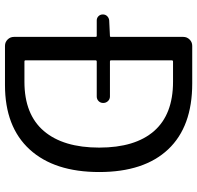

<svg xmlns="http://www.w3.org/2000/svg" viewBox="-30 -742 773 752"><g transform="rotate(90 356.0 -366.5)"><path d="M216.8 -80.1Q216.8 -76.2 221.7 -76.2H300.8Q428.7 -76.2 493.7 -152.3Q558.6 -228.5 558.6 -369.1Q558.6 -509.8 493.7 -584Q428.7 -658.2 300.8 -658.2H221.7Q216.8 -658.2 216.8 -653.3V-415Q216.8 -411.1 221.7 -411.1H358.4Q369.1 -411.1 376.5 -403.3Q383.8 -395.5 383.8 -384.8Q383.8 -374 376.5 -366.7Q369.1 -359.4 358.4 -359.4H221.7Q216.8 -359.4 216.8 -354.5ZM125 -698.2Q125 -712.9 135.3 -723.1Q145.5 -733.4 160.2 -733.4H307.6Q476.6 -733.4 565.4 -639.2Q654.3 -544.9 654.3 -369.1Q654.3 -193.4 565.9 -96.7Q477.5 0 313.5 0H160.2Q145.5 0 135.3 -10.3Q125 -20.5 125 -35.2V-354.5Q125 -359.4 121.1 -359.4H60.5Q50.8 -359.4 43.9 -366.2Q37.1 -373 37.1 -383.3Q37.1 -393.6 43.9 -400.4Q50.8 -407.2 60.5 -408.2L121.1 -411.1Q125 -411.1 125 -415Z"/></g></svg>

Font: Gen Jyuu GothicL Regular
Style: Regular
Weight: 400
Designer: [Source Han Sans]
Ryoko NISHIZUKA  (kana & ideographs); Paul D. Hunt (Latin, Greek & Cyrillic); Wenlong ZHANG  (bopomofo
Version: Version 1.002.20150607